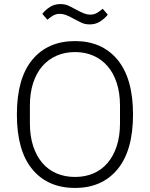

<svg xmlns="http://www.w3.org/2000/svg" viewBox="-20 -912 737 944"><path d="M349 12Q215 12 139 -79.5Q63 -171 63 -349Q63 -527 139 -618.5Q215 -710 349 -710Q482 -710 558 -618Q634 -526 634 -349Q634 -172 558 -80Q482 12 349 12ZM349 -42Q399 -42 439.5 -59.5Q480 -77 509 -111Q538 -145 554 -194Q570 -243 570 -305V-393Q570 -455 554 -504Q538 -553 509 -586.5Q480 -620 439.5 -638Q399 -656 349 -656Q299 -656 258 -638Q217 -620 188 -586.5Q159 -553 143 -504Q127 -455 127 -393V-305Q127 -243 143 -194Q159 -145 188 -111Q217 -77 258 -59.5Q299 -42 349 -42ZM421 -792Q398 -792 380 -800.5Q362 -809 342 -820Q319 -833 303.5 -838.5Q288 -844 274 -844Q257 -844 243 -836.5Q229 -829 213 -815L188 -844Q204 -864 226 -878Q248 -892 277 -892Q300 -892 318 -883.5Q336 -875 356 -864Q379 -851 394.5 -845.5Q410 -840 424 -840Q441 -840 455 -847.5Q469 -855 485 -869L510 -840Q494 -820 472 -806Q450 -792 421 -792Z"/></svg>

Font: IBM Plex Thai Light
Style: Regular
Weight: 300
Designer: Mike Abbink, Paul van der Laan, Pieter van Rosmalen, Ben Mitchell, Mark Frömberg
Foundry: Bold Monday
Version: Version 1.0